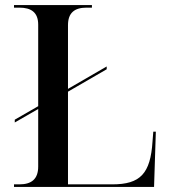

<svg xmlns="http://www.w3.org/2000/svg" viewBox="-20 -734 672 754"><path d="M35 0H585L592 -217H582L579 -179C571 -52 531 -10 421 -10H247V-374L399 -462V-473L247 -385V-635C247 -684 273 -704 320 -704H341V-714H35V-704H56C103 -704 130 -685 130 -637V-317L38 -264V-253L130 -306V-80C130 -30 103 -10 56 -10H35Z"/></svg>

Font: Noto Serif Display Medium
Style: Regular
Weight: 500
Designer: Monotype Design Team
Foundry: Monotype Imaging Inc.
Version: Version 2.009